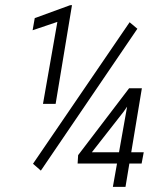

<svg xmlns="http://www.w3.org/2000/svg" viewBox="-20 -730 656 750"><path d="M261.2 -710 197.3 -324.2H147.9L204.1 -644.5L107.4 -611.8L115.7 -659.2L253.4 -709.5ZM516.6 -617.7 139.6 -63.5 108.9 -90.3 486.3 -643.1ZM541.5 -135.3 533.2 -91.3H283.2L285.2 -124L484.4 -385.3H526.4L463.4 -294.4L338.9 -135.3ZM534.2 -385.3 470.2 0H420.9L489.3 -385.3Z"/></svg>

Font: Roboto Condensed Light
Style: Italic
Weight: 300
Italic angle: -12°
Designer: Christian Robertson
Foundry: Google
Version: Version 3.0; 2020